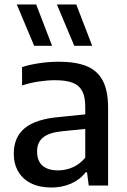

<svg xmlns="http://www.w3.org/2000/svg" viewBox="-20 -828 568 857"><path d="M462.5 -346.5V0H376L368.5 -59H362.5Q337 -26 297 -8.5Q257 9 209.5 9Q157.5 9 119.8 -9.2Q82 -27.5 61.8 -61.8Q41.5 -96 41.5 -142Q41.5 -216 91 -256.5Q140.5 -297 247.5 -306L360.5 -317.5V-352Q360.5 -397.5 346.2 -423Q332 -448.5 302.8 -459.2Q273.5 -470 225.5 -470Q192 -470 153.2 -464.2Q114.5 -458.5 78.5 -446.5V-528.5Q113.5 -540 157.5 -546.2Q201.5 -552.5 241.5 -552.5Q318 -552.5 366.2 -533Q414.5 -513.5 438.5 -468.5Q462.5 -423.5 462.5 -346.5ZM360.5 -124V-252.5L256 -242Q198 -236 171.8 -214Q145.5 -192 145.5 -152Q145.5 -110.5 169.2 -89Q193 -67.5 239.5 -67.5Q273 -67.5 304.5 -81.2Q336 -95 360.5 -124ZM132.5 -623.5 55 -808H141.5L212.5 -623.5ZM311.5 -623.5 234 -808H320.5L391.5 -623.5Z"/></svg>

Font: Encode Sans Medium
Style: Regular
Weight: 500
Designer: Multiple Designers
Foundry: Impallari Type
Version: Version 2.000